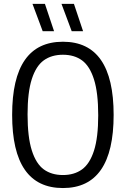

<svg xmlns="http://www.w3.org/2000/svg" viewBox="-20 -966 652 996"><path d="M43 -370Q43 -749.5 306.5 -749.5Q569.5 -749.5 569.5 -370Q569.5 9.5 306.5 9.5Q43 9.5 43 -370ZM489.5 -367.5Q489.5 -485 467.5 -554.2Q445.5 -623.5 405.5 -652.8Q365.5 -682 306.5 -682Q247.5 -682 207.2 -653Q167 -624 145 -555.8Q123 -487.5 123 -372.5Q123 -255 145 -185.8Q167 -116.5 207.2 -87.2Q247.5 -58 306.5 -58Q365 -58 405.2 -87Q445.5 -116 467.5 -184.2Q489.5 -252.5 489.5 -367.5ZM201.5 -804 148.5 -946H213L260.5 -804ZM352 -804 299 -946H363.5L411 -804Z"/></svg>

Font: Encode Sans Condensed
Style: Regular
Weight: 400
Width: 3
Designer: Multiple Designers
Foundry: Impallari Type
Version: Version 2.000